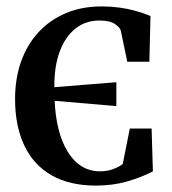

<svg xmlns="http://www.w3.org/2000/svg" viewBox="-20 -567 538 599"><path d="M279.5 12Q196.5 12 140.2 -20.5Q84 -53 55.5 -113.8Q27 -174.5 27 -258Q27 -321.5 45.5 -374.2Q64 -427 99.5 -465.8Q135 -504.5 185 -525.8Q235 -547 297.5 -547Q325 -547 351.5 -543.5Q378 -540 402.5 -533.2Q427 -526.5 449.5 -517L446 -374.5H377L357 -471Q355 -480.5 339 -491.8Q323 -503 290 -503Q247 -503 215.2 -477.8Q183.5 -452.5 166.2 -406Q149 -359.5 149.5 -295L343 -310.5V-236L150.5 -252.5Q152.5 -205 162.5 -164.8Q172.5 -124.5 190.5 -94.8Q208.5 -65 234 -48.8Q259.5 -32.5 292 -32.5Q315.5 -32.5 334.5 -40Q353.5 -47.5 363 -55.5L385 -166H453L457 -32.5Q422 -14 377 -1Q332 12 279.5 12Z"/></svg>

Font: Merriweather 72pt SemiBold
Style: Regular
Weight: 600
Version: Version 2.100